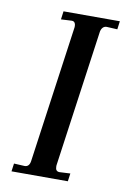

<svg xmlns="http://www.w3.org/2000/svg" viewBox="-73 -642 452 688"><g transform="rotate(10 153.5 -298.5)"><path d="M61 -27Q78 -27 81 -49L151 -548V-553Q151 -560 147.5 -564.5Q144 -569 137 -569L98 -567L102 -597H307L303 -567L264 -569Q256 -569 250.5 -563.5Q245 -558 243 -548L173 -49V-44Q173 -27 188 -27L227 -29L223 0H18L22 -29Z"/></g></svg>

Font: Unna
Style: Italic
Weight: 400
Italic angle: -8.05°
Designer: Jorge de Buen Unna
Foundry: Omnibus-Type
Version: Version 2.008